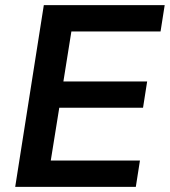

<svg xmlns="http://www.w3.org/2000/svg" viewBox="-20 -725 659 745"><path d="M39 0 150 -705H619L603 -603H257L226 -409H551L535 -307H210L177 -102H523L507 0Z"/></svg>

Font: Nunito Sans 12pt
Style: Bold Italic
Weight: 700
Italic angle: -9°
Designer: Vernon Adams
Foundry: Vernon Adams
Version: Version 3.101;gftools[0.9.27]